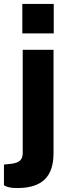

<svg xmlns="http://www.w3.org/2000/svg" viewBox="-59 -782 360 972"><path d="M212 -530H56V-8C56 25 42 41 0 47L-39 51V155C-39 155 -26 170 28 170C156 170 212 111 212 -7ZM54 -762V-613H213V-762Z"/></svg>

Font: Cheyenne Sans
Style: Bold
Weight: 700
Designer: The Public Sans project authors (U.S. Web Design System), Libre Franklin designed by Pablo Impallari and Rodrigo Fuenzal
Foundry: The Cheyenne Sans Project Authors
Version: Version 2.007